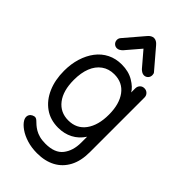

<svg xmlns="http://www.w3.org/2000/svg" viewBox="-297 -866 1165 1165"><g transform="rotate(45 285.0 -283.5)"><path d="M259 15Q191 15 142 -20Q93 -55 66.5 -116Q40 -177 40 -255Q40 -314 55.5 -364Q71 -414 99.5 -451.5Q128 -489 169 -509.5Q210 -530 261 -530Q320 -530 362.5 -504.5Q405 -479 421 -450V-485Q421 -502 432 -513.5Q443 -525 460 -525Q477 -525 488.5 -513.5Q500 -502 500 -485V-16Q500 59 472.5 110.5Q445 162 395.5 188.5Q346 215 278 215Q230 215 190 202.5Q150 190 122.5 170.5Q95 151 83 131Q74 116 75 102.5Q76 89 86 79Q95 71 108 68Q121 65 134 77Q143 86 155 96.5Q167 107 183 116.5Q199 126 221 132Q243 138 273 138Q353 138 387.5 93.5Q422 49 422 -20V-71Q394 -28 352 -6.5Q310 15 259 15ZM271 -60Q342 -60 381.5 -114Q421 -168 421 -259Q421 -350 381.5 -403Q342 -456 271 -456Q224 -456 190 -431.5Q156 -407 138.5 -363Q121 -319 121 -258Q121 -165 161.5 -112.5Q202 -60 271 -60ZM170 -578Q155 -578 144.5 -588.5Q134 -599 134 -615Q134 -621 136 -626.5Q138 -632 142 -637L247 -760Q256 -771 266 -776.5Q276 -782 286 -782Q296 -782 306 -776.5Q316 -771 325 -760L430 -637Q435 -632 436.5 -626.5Q438 -621 438 -615Q438 -599 427.5 -588.5Q417 -578 402 -578Q392 -578 383 -583.5Q374 -589 367 -596L261 -720H311L205 -596Q198 -589 189 -583.5Q180 -578 170 -578Z"/></g></svg>

Font: National Park
Style: Regular
Weight: 400
Designer: Andrea Herstowski, Ben Hoepner
Version: Version 1.009